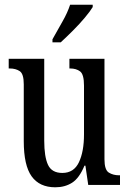

<svg xmlns="http://www.w3.org/2000/svg" viewBox="-20 -786 550 816"><path d="M215 10Q148 10 114.5 -36.5Q81 -83 81 -186V-428Q81 -472 64 -483.5Q47 -495 21 -495H17V-536H168V-188Q168 -120 184 -85.5Q200 -51 245 -51Q294 -51 315.5 -96.5Q337 -142 337 -215V-422Q337 -470 320.5 -482.5Q304 -495 278 -495H275V-536H424V-109Q424 -64 442.5 -52.5Q461 -41 486 -41H490V0H355L343 -82H339Q317 -29 286.5 -9.5Q256 10 215 10ZM203 -619Q224 -657 245.5 -694.5Q267 -732 278 -766H374V-756Q364 -739 341 -711.5Q318 -684 290 -656Q262 -628 238 -606H203Z"/></svg>

Font: Noto Serif Hebrew ExtraCondensed
Style: Regular
Weight: 400
Width: 2
Designer: Monotype Design Team
Foundry: Monotype Imaging Inc.
Version: Version 2.004; ttfautohint (v1.8.4.7-5d5b)